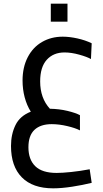

<svg xmlns="http://www.w3.org/2000/svg" viewBox="-20 -711 559 1047"><path d="M40 0ZM469 212 480 286Q432 298 374 307Q316 316 270 316Q158 316 99 256Q40 196 40 85Q40 21 64.5 -29Q89 -79 148 -102Q126 -137 114.5 -180.5Q103 -224 103 -272Q103 -344 131 -398.5Q159 -453 209 -482Q259 -511 322 -511Q359 -511 402 -501.5Q445 -492 480 -475L476 -389Q455 -401 412 -413Q369 -425 332 -425Q271 -425 235 -385Q199 -345 199 -267Q199 -176 252 -118Q303 -117 347 -106.5Q391 -96 416 -83V0Q391 -13 346.5 -23.5Q302 -34 262 -34Q201 -34 168 -3Q135 28 135 92Q135 159 172.5 195.5Q210 232 289 232Q319 232 367.5 227Q416 222 469 212ZM257 -691H348V-593H257Z"/></svg>

Font: sheba-seeBold
Style: Regular
Weight: 600
Designer: Mohamed Galeb, the designers
Foundry: Kief Type Foundry
Version: Version 2.010; ttfautohint (v1.5.33-1714) -l 8 -r 50 -G 200 